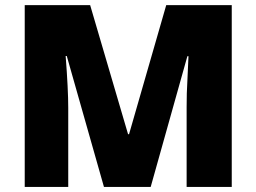

<svg xmlns="http://www.w3.org/2000/svg" viewBox="-20 -734 1007 754"><path d="M388.2 0 242.2 -514.2H237.8Q248 -382.8 248 -310.1V0H77.1V-713.9H334L482.9 -207H486.8L632.8 -713.9H890.1V0H712.9V-313Q712.9 -337.4 713.6 -367.2Q714.4 -397 720.2 -513.2H715.8L571.8 0Z"/></svg>

Font: OpenSansExtrabold
Style: Regular
Weight: 800
Foundry: Ascender Corporation
Version: Version 1.10